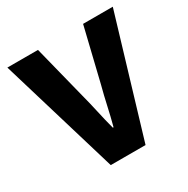

<svg xmlns="http://www.w3.org/2000/svg" viewBox="-150 -785 900 918"><g transform="rotate(-30 300.0 -325.5)"><path d="M204 0 9 -651H178L252 -357Q266 -304 277 -253.5Q288 -203 302 -150H306Q320 -203 331 -253.5Q342 -304 356 -357L427 -651H591L396 0Z"/></g></svg>

Font: Source Code Pro ExtraLight ExtraBold
Style: Regular
Weight: 800
Monospace: yes
Version: Version 1.018;hotconv 1.0.116;makeotfexe 2.5.65601